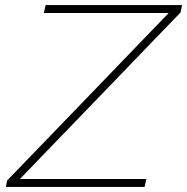

<svg xmlns="http://www.w3.org/2000/svg" viewBox="-20 -733 734 753"><path d="M3 0 8 -25Q46.5 -65 95 -115.2Q143.5 -165.5 193 -216.8Q242.5 -268 284 -311L641.5 -682H152L159 -713H694L688 -684Q623 -616.5 559.5 -551Q496 -485.5 433.5 -420L58 -31H554L547 0Z"/></svg>

Font: Commissioner Thin
Style: Italic
Weight: 100
Italic angle: -12°
Designer: Kostas Bartsokas
Foundry: Kostas Bartsokas
Version: Version 1.000; ttfautohint (v1.8.3)